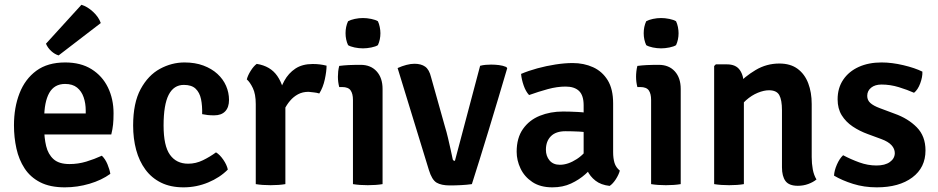

<svg xmlns="http://www.w3.org/2000/svg" viewBox="-20 -771 3926 804"><path d="M117 -208V-296H339V-308Q339 -338.5 330.2 -363.8Q321.5 -389 302.8 -404.2Q284 -419.5 252.5 -419.5Q207.5 -419.5 186.2 -381.8Q165 -344 165 -273.5V-236Q165 -194 173.2 -159.5Q181.5 -125 204.2 -104.5Q227 -84 271 -84Q307 -84 341 -94.2Q375 -104.5 406.5 -119Q421 -105 430 -83.2Q439 -61.5 442 -43Q405.5 -16.5 354.8 -1.5Q304 13.5 251.5 13.5Q189.5 13.5 148.2 -7.8Q107 -29 83 -65.8Q59 -102.5 48.8 -149Q38.5 -195.5 38.5 -246Q38.5 -321 61.8 -380.5Q85 -440 132.2 -474.8Q179.5 -509.5 253 -509.5Q318.5 -509.5 363.5 -481.2Q408.5 -453 432 -404.8Q455.5 -356.5 455.5 -296.5Q455.5 -269 453.5 -249.8Q451.5 -230.5 446 -208ZM321 -751Q346 -743.5 369.8 -721.5Q393.5 -699.5 402 -674.5L225.5 -539Q209.5 -543.5 194.5 -557.2Q179.5 -571 172.5 -588Z M826.5 -293Q827.5 -328 821.8 -355.8Q816 -383.5 799.2 -399.5Q782.5 -415.5 750 -415.5Q707.5 -415.5 686.2 -373.8Q665 -332 665 -245.5Q665 -160 691.8 -122.8Q718.5 -85.5 768 -85.5Q800 -85.5 829.8 -100Q859.5 -114.5 884.5 -133Q900.5 -123.5 915.2 -102Q930 -80.5 934 -61Q901 -27.5 851.8 -7Q802.5 13.5 748.5 13.5Q694.5 13.5 654.8 -6Q615 -25.5 589 -60.8Q563 -96 550.2 -143.2Q537.5 -190.5 537.5 -245.5Q537.5 -340 569 -398Q600.5 -456 649.8 -482.8Q699 -509.5 752.5 -509.5Q797 -509.5 831.8 -496.5Q866.5 -483.5 890.5 -461.5Q914.5 -439.5 926.8 -411.2Q939 -383 939 -352.5Q939 -321.5 923 -304.8Q907 -288 877 -288Q862 -288 850.2 -289.2Q838.5 -290.5 826.5 -293Z M1347.5 -496Q1347.5 -472.5 1340.2 -438.8Q1333 -405 1317 -379.5Q1306 -383 1294.8 -384Q1283.5 -385 1272 -386.5Q1247 -386.5 1228 -376.2Q1209 -366 1194.8 -349.2Q1180.5 -332.5 1169.8 -310.8Q1159 -289 1150.5 -266L1134.5 -286.5Q1136.5 -324 1144.8 -362.2Q1153 -400.5 1170.5 -432.5Q1188 -464.5 1217 -483.8Q1246 -503 1289.5 -503Q1306.5 -503 1320 -501.2Q1333.5 -499.5 1347.5 -496ZM1013.5 -438.5Q1017.5 -455 1029.8 -474.5Q1042 -494 1055 -503.5Q1112.5 -494.5 1141.2 -452.8Q1170 -411 1175 -345V0Q1148 4.5 1113 4.5Q1078.5 4.5 1051 0V-335Q1051 -377 1038.8 -402.2Q1026.5 -427.5 1013.5 -438.5Z M1582 0Q1555 4.5 1520 4.5Q1485.5 4.5 1458 0V-352.5Q1458 -378.5 1448.2 -392.5Q1438.5 -406.5 1412.5 -406.5H1400.5Q1395 -427.5 1395 -449.5Q1395 -460.5 1396.2 -472Q1397.5 -483.5 1400.5 -495Q1420.5 -497.5 1440.2 -498.5Q1460 -499.5 1473 -499.5H1490Q1532.5 -499.5 1557.2 -472.2Q1582 -445 1582 -398.5ZM1427 -632Q1427 -659.5 1437.5 -682Q1448 -688 1465.5 -691.8Q1483 -695.5 1500 -695.5Q1516 -695.5 1534.5 -691.8Q1553 -688 1562.5 -682Q1567.5 -671.5 1570.2 -657.8Q1573 -644 1573 -632Q1573 -605 1562.5 -582Q1553.5 -576 1534.8 -572.2Q1516 -568.5 1500 -568.5Q1483 -568.5 1465 -572.2Q1447 -576 1437.5 -582Q1427 -605 1427 -632Z M1990.5 -495.5Q2002 -498.5 2013.8 -499.5Q2025.5 -500.5 2036.5 -500.5Q2052.5 -500.5 2069.2 -498.5Q2086 -496.5 2100 -490.5L2104 -485.5Q2087.5 -429.5 2067.5 -362.5Q2047.5 -295.5 2027 -228.2Q2006.5 -161 1988 -101.5Q1969.5 -42 1956 0Q1935.5 3 1911.2 4.2Q1887 5.5 1864 5.5Q1828 5.5 1808.2 -6.2Q1788.5 -18 1776 -59L1645 -486Q1663.5 -494.5 1681.8 -499.2Q1700 -504 1715.5 -504Q1743.5 -504 1760.5 -491.8Q1777.5 -479.5 1785 -448L1843 -241.5Q1850 -219 1856 -193.2Q1862 -167.5 1867.2 -144.2Q1872.5 -121 1875.5 -105.5Q1876.5 -97.5 1885 -97.5Z M2143.5 -135.5Q2143.5 -193.5 2170 -231Q2196.5 -268.5 2240.5 -286.2Q2284.5 -304 2337.5 -304Q2363.5 -304 2398.5 -302.2Q2433.5 -300.5 2462.5 -294V-213Q2437.5 -218.5 2405.5 -220Q2373.5 -221.5 2348 -221.5Q2307.5 -221.5 2286.8 -200.5Q2266 -179.5 2266 -144Q2266 -117.5 2281.2 -99.2Q2296.5 -81 2324.5 -81Q2358.5 -81 2395.5 -105Q2432.5 -129 2457.5 -174L2476 -86.5Q2457 -64.5 2431.2 -41.5Q2405.5 -18.5 2371.2 -2.5Q2337 13.5 2293 13.5Q2242.5 13.5 2209.2 -8.8Q2176 -31 2159.8 -65.2Q2143.5 -99.5 2143.5 -135.5ZM2575.5 -56.5Q2571 -39.5 2558.8 -20.5Q2546.5 -1.5 2533 7.5Q2496.5 3.5 2473.5 -14.5Q2450.5 -32.5 2438.8 -57.8Q2427 -83 2424 -109.5V-330Q2424 -371.5 2404.8 -390Q2385.5 -408.5 2348.5 -408.5Q2313 -408.5 2273.8 -397.8Q2234.5 -387 2195.5 -373Q2181.5 -388 2172.8 -413.2Q2164 -438.5 2162 -461.5Q2192.5 -474.5 2230 -484.8Q2267.5 -495 2306.2 -501Q2345 -507 2378 -507Q2425 -507 2463.5 -489.5Q2502 -472 2524.8 -435Q2547.5 -398 2547.5 -338V-134Q2547.5 -108 2553.2 -89Q2559 -70 2575.5 -56.5Z M2830.5 0Q2803.5 4.5 2768.5 4.5Q2734 4.5 2706.5 0V-352.5Q2706.5 -378.5 2696.8 -392.5Q2687 -406.5 2661 -406.5H2649Q2643.5 -427.5 2643.5 -449.5Q2643.5 -460.5 2644.8 -472Q2646 -483.5 2649 -495Q2669 -497.5 2688.8 -498.5Q2708.5 -499.5 2721.5 -499.5H2738.5Q2781 -499.5 2805.8 -472.2Q2830.5 -445 2830.5 -398.5ZM2675.5 -632Q2675.5 -659.5 2686 -682Q2696.5 -688 2714 -691.8Q2731.5 -695.5 2748.5 -695.5Q2764.5 -695.5 2783 -691.8Q2801.5 -688 2811 -682Q2816 -671.5 2818.8 -657.8Q2821.5 -644 2821.5 -632Q2821.5 -605 2811 -582Q2802 -576 2783.2 -572.2Q2764.5 -568.5 2748.5 -568.5Q2731.5 -568.5 2713.5 -572.2Q2695.5 -576 2686 -582Q2675.5 -605 2675.5 -632Z M3024.5 -501.5Q3061.5 -501.5 3078.2 -477.5Q3095 -453.5 3095 -412V0Q3068.5 4.5 3033.5 4.5Q2998.5 4.5 2970.5 0V-494.5L2977.5 -501.5ZM3379 -113.5Q3379 -86 3383.5 -61.8Q3388 -37.5 3399 -19.5Q3385 -8 3364.5 -0.5Q3344 7 3321 7Q3284 7 3269.2 -13Q3254.5 -33 3254.5 -70.5V-309Q3254.5 -352.5 3243.2 -372.8Q3232 -393 3200 -393Q3179 -393 3153.2 -382.5Q3127.5 -372 3104 -351.2Q3080.5 -330.5 3064.5 -299.5V-413.5Q3098.5 -450.5 3144.2 -477.8Q3190 -505 3243.5 -505Q3290 -505 3320 -482.8Q3350 -460.5 3364.5 -422.2Q3379 -384 3379 -335.5Z M3472.5 -35.5Q3473.5 -56.5 3484.5 -81.8Q3495.5 -107 3510.5 -121Q3542.5 -104 3578.2 -91Q3614 -78 3650 -78Q3686 -78 3706.2 -92.5Q3726.5 -107 3727 -129.5Q3727 -148 3713.2 -163Q3699.5 -178 3671 -188.5L3614 -209.5Q3579.5 -222 3550.8 -241.2Q3522 -260.5 3504.8 -288.2Q3487.5 -316 3487.5 -355Q3487.5 -402.5 3511 -437.2Q3534.5 -472 3576 -490.8Q3617.5 -509.5 3671.5 -509.5Q3714.5 -509.5 3763 -498Q3811.5 -486.5 3842.5 -471Q3843.5 -449 3833.5 -422Q3823.5 -395 3807.5 -382.5Q3779.5 -395 3743.8 -406Q3708 -417 3671.5 -417Q3644 -417 3627.8 -403.8Q3611.5 -390.5 3611.5 -369.5Q3611.5 -351.5 3624.5 -339.8Q3637.5 -328 3664.5 -318L3726 -295Q3782.5 -275 3819 -238Q3855.5 -201 3855.5 -141Q3855.5 -69 3800.2 -27.8Q3745 13.5 3651.5 13.5Q3598.5 13.5 3552.2 -1Q3506 -15.5 3472.5 -35.5Z"/></svg>

Font: Signika Negative Light SemiBold
Style: Regular
Weight: 600
Version: Version 2.001